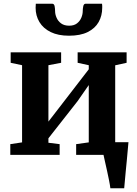

<svg xmlns="http://www.w3.org/2000/svg" viewBox="-20 -835 741 1035"><path d="M575 180Q573 163 568 137.8Q563 112.5 557 85.5Q551 58.5 545.8 35.5Q540.5 12.5 538 0L499.5 -68.5H672.5Q671 -53 668.8 -27.8Q666.5 -2.5 663.8 27.2Q661 57 658 86.8Q655 116.5 653 141Q651 165.5 649.5 180ZM35.5 0V-58L99 -67.5V-483.5L37.5 -496.5V-553H309.5V-496.5L241 -483.5V-179.5L300.5 -256.5L458.5 -461.5V-483.5L398.5 -496.5V-553H662.5V-496.5L601 -483V-67.5L665 -58V0H390.5V-58L458.5 -67.5V-376.5L398 -289.5L241 -89.5V-65.5L301.5 -58V0ZM261 -815Q272 -815 274.5 -801.2Q277 -787.5 277 -775Q277 -758 284.8 -739.8Q292.5 -721.5 309.2 -709Q326 -696.5 353 -696.5Q379 -696.5 395 -709Q411 -721.5 418.5 -739.8Q426 -758 426 -775Q426 -787.5 428.8 -801.2Q431.5 -815 442 -815H530Q531 -810.5 531 -803.8Q531 -797 531 -793Q531 -750.5 511.8 -716.2Q492.5 -682 452.8 -662.2Q413 -642.5 352 -642.5Q293.5 -642.5 253.2 -662.2Q213 -682 192.5 -716.2Q172 -750.5 172 -793Q172 -798.5 172.5 -804Q173 -809.5 173 -815Z"/></svg>

Font: Merriweather 24pt
Style: Bold
Weight: 700
Designer: Eben Sorkin
Foundry: Eben Sorkin
Version: Version 2.100